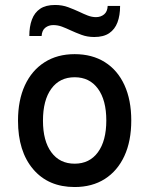

<svg xmlns="http://www.w3.org/2000/svg" viewBox="-20 -741 601 773"><path d="M280.5 12Q174.5 12 113.5 -59.8Q52.5 -131.5 52.5 -255Q52.5 -337.5 80.2 -397.5Q108 -457.5 159.2 -490.2Q210.5 -523 280.5 -523Q351 -523 402.2 -490.8Q453.5 -458.5 481 -398.5Q508.5 -338.5 508.5 -256Q508.5 -173 480.8 -113Q453 -53 402 -20.5Q351 12 280.5 12ZM280.5 -82Q340.5 -82 374.2 -128Q408 -174 408 -256Q408 -338 374.2 -384Q340.5 -430 280.5 -430Q220.5 -430 186.8 -384Q153 -338 153 -255Q153 -173.5 186.8 -127.8Q220.5 -82 280.5 -82ZM359.5 -592Q331.5 -592 308 -600.8Q284.5 -609.5 264 -619Q246 -627.5 229.2 -633.8Q212.5 -640 194.5 -640Q176 -640 162.5 -629.5Q149 -619 147.5 -596H98Q98 -634 108.5 -662.2Q119 -690.5 141.8 -705.8Q164.5 -721 201.5 -721Q230.5 -721 254.5 -712Q278.5 -703 299 -693.5Q316.5 -685 333.2 -678.5Q350 -672 366.5 -672Q385.5 -672 399 -683Q412.5 -694 413.5 -717H463.5Q463.5 -679 453 -651Q442.5 -623 419.8 -607.5Q397 -592 359.5 -592Z"/></svg>

Font: Overpass Medium
Style: Regular
Weight: 500
Designer: Delve Withrington, Dave Bailey, Thomas Jockin
Foundry: Delve Fonts LLC
Version: Version 4.000